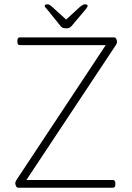

<svg xmlns="http://www.w3.org/2000/svg" viewBox="-20 -874 616 894"><path d="M65 0Q62 0 59 -2Q56 -4 54.5 -7.5Q53 -11 52 -14.5Q51 -18 51 -22Q51 -24 52.5 -27.5Q54 -31 56 -35L485 -683L497 -664H73Q61 -664 61 -678V-686Q61 -700 73 -700H511Q514 -700 517 -698Q520 -696 521.5 -692.5Q523 -689 524 -685.5Q525 -682 525 -678Q525 -676 523.5 -672.5Q522 -669 520 -665L93 -21L85 -36H505Q517 -36 517 -22V-14Q517 0 505 0ZM375 -854Q380 -854 384 -852.5Q388 -851 388 -847Q388 -843 384 -837.5Q380 -832 375 -826L316 -756Q311 -750 307 -747Q303 -744 298.5 -743Q294 -742 288 -742Q282 -742 277.5 -743Q273 -744 269 -746.5Q265 -749 261 -754L202 -827Q198 -832 193 -837.5Q188 -843 188 -847Q188 -851 192.5 -852.5Q197 -854 202 -854Q207 -854 213 -850Q219 -846 226 -839L288 -783L349 -839Q357 -846 363.5 -850Q370 -854 375 -854Z"/></svg>

Font: Asap Thin
Style: Regular
Weight: 250
Designer: Pablo Cosgaya
Foundry: Omnibus-Type
Version: Version 3.001